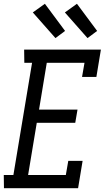

<svg xmlns="http://www.w3.org/2000/svg" viewBox="-39 -998 559 1018"><path d="M-18 0 -19 -70H32L131 -665H90L89 -735H496L472 -590H396L409 -665H209L168 -417H372L360 -347H156L110 -70H310L323 -145H399L375 0ZM425 -796 305 -932 369 -978 476 -834ZM255 -796 135 -932 199 -978 306 -834Z"/></svg>

Font: Iosevka Curly Slab
Style: Italic
Weight: 400
Italic angle: -9°
Monospace: yes
Designer: Belleve Invis
Foundry: Belleve Invis
Version: Version 22.1.2; ttfautohint (v1.8.4)